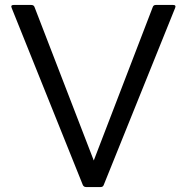

<svg xmlns="http://www.w3.org/2000/svg" viewBox="-20 -754 752 774"><path d="M327 0Q318 0 314 -8L27 -722Q22 -734 35 -734H106Q116 -734 119 -726L358 -107L596 -726Q599 -734 608 -734H678Q691 -734 686 -722L398 -8Q395 0 386 0Z"/></svg>

Font: LINE Seed Sans App
Style: Regular
Weight: 400
Designer: LINE VX Design & Dalton Maag Ltd & Sandoll Inc
Foundry: Dalton Maag Ltd
Version: Version 1.003